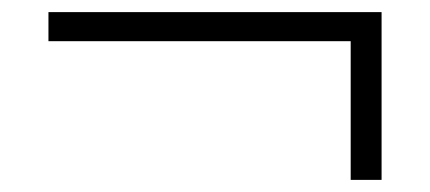

<svg xmlns="http://www.w3.org/2000/svg" viewBox="-20 -414 710 317"><path d="M559 -117V-346H60V-394H610V-117Z"/></svg>

Font: Readex Pro ExtraLight
Style: Regular
Weight: 200
Designer: Bonnie Shaver-Troup, Thomas Jockin
Foundry: Lexend
Version: Version 1.203; ttfautohint (v1.8.3)